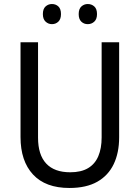

<svg xmlns="http://www.w3.org/2000/svg" viewBox="-20 -924 694 954"><path d="M572 -242Q572 -165 545 -108.5Q518 -52 463.5 -21Q409 10 325 10Q206 10 144 -57Q82 -124 82 -243V-714H169V-240Q169 -155 209.5 -111.5Q250 -68 329 -68Q383 -68 417.5 -88.5Q452 -109 468.5 -148Q485 -187 485 -241V-714H572ZM193 -854Q193 -880 206.5 -892Q220 -904 238 -904Q257 -904 270 -892Q283 -880 283 -854Q283 -829 270 -816.5Q257 -804 238 -804Q220 -804 206.5 -816.5Q193 -829 193 -854ZM371 -854Q371 -880 384.5 -892Q398 -904 416 -904Q435 -904 448.5 -892Q462 -880 462 -854Q462 -829 448.5 -816.5Q435 -804 416 -804Q397 -804 384 -816.5Q371 -829 371 -854Z"/></svg>

Font: Noto Sans Hebrew SemiCondensed
Style: Regular
Weight: 400
Width: 4
Designer: Monotype Design Team
Foundry: Monotype Imaging Inc.
Version: Version 2.003